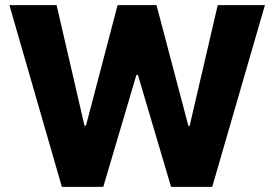

<svg xmlns="http://www.w3.org/2000/svg" viewBox="-20 -727 1067 747"><path d="M16.6 -707H200.2L308.6 -238.3H314.5L437.5 -707H588.9L712.9 -237.3H717.8L827.1 -707H1010.7L805.7 0H645.5L516.6 -435.5H510.7L381.8 0H220.7Z"/></svg>

Font: Pretendard ExtraBold
Style: Regular
Weight: 800
Designer: Base glyphs from Inter by Rasmus Andersson; Hangeul glyphs from Noto Sans CJK(Source Han Sans) by Jang Soo-young and Kan
Foundry: Kil Hyung-jin
Version: Version 1.309